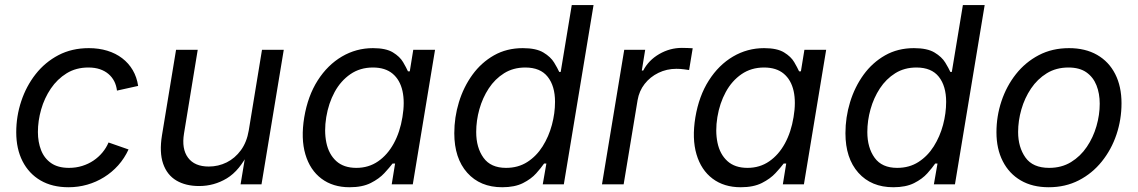

<svg xmlns="http://www.w3.org/2000/svg" viewBox="-20 -748 4617 779"><path d="M257.8 11.7Q191.9 11.7 144.5 -15.9Q97.2 -43.5 71.5 -93.8Q45.9 -144 45.9 -211.4Q45.9 -276.4 66.2 -337.4Q86.4 -398.4 124.5 -447Q162.6 -495.6 217 -524.2Q271.5 -552.7 340.3 -552.7Q380.9 -552.7 415.3 -542.2Q449.7 -531.7 475.8 -511.7Q502 -491.7 518.6 -463.4Q535.2 -435.1 540.5 -399.4L454.6 -380.4Q452.1 -401.4 443.4 -418.5Q434.6 -435.5 419.9 -448Q405.3 -460.4 385 -467.3Q364.7 -474.1 338.4 -474.1Q288.6 -474.1 250.5 -450.7Q212.4 -427.2 186.3 -388.7Q160.2 -350.1 147 -304Q133.8 -257.8 133.8 -212.4Q133.8 -171.9 146.7 -138.7Q159.7 -105.5 187.5 -86.2Q215.3 -66.9 259.8 -66.9Q288.1 -66.9 313.2 -74.7Q338.4 -82.5 359.1 -96.4Q379.9 -110.4 395.5 -129.2Q411.1 -147.9 420.4 -169.9L501.5 -141.6Q484.9 -105.5 459.5 -77.1Q434.1 -48.8 402.3 -29.1Q370.6 -9.3 334 1.2Q297.4 11.7 257.8 11.7Z M788.1 6.8Q733.4 6.8 695.6 -15.6Q657.7 -38.1 641.8 -84Q626 -129.9 637.2 -199.2L694.3 -545.9H782.2L726.6 -206.5Q716.3 -144 742.9 -108.2Q769.5 -72.3 827.1 -72.3Q865.7 -72.3 899.7 -89.1Q933.6 -106 957.5 -138.7Q981.4 -171.4 989.3 -218.8L1043 -545.9H1131.3L1041 0H956.1L978 -132.3H989.7Q952.1 -55.7 900.4 -24.4Q848.6 6.8 788.1 6.8Z M1398.4 11.7Q1330.6 11.7 1284.2 -23.2Q1237.8 -58.1 1219 -121.8Q1200.2 -185.5 1214.4 -272Q1229 -358.9 1269 -421.6Q1309.1 -484.4 1367.2 -518.6Q1425.3 -552.7 1493.2 -552.7Q1545.9 -552.7 1574.2 -535.4Q1602.5 -518.1 1615.5 -495.8Q1628.4 -473.6 1635.3 -458.5H1642.6L1656.7 -545.9H1745.1L1654.8 0H1569.3L1583 -84.5H1572.8Q1560.5 -68.4 1539.6 -45.7Q1518.6 -22.9 1484.4 -5.6Q1450.2 11.7 1398.4 11.7ZM1425.8 -66.9Q1475.6 -66.9 1513.9 -93.3Q1552.2 -119.6 1577.6 -166Q1603 -212.4 1612.8 -272.9Q1623 -333.5 1613 -378.7Q1603 -423.8 1573 -449Q1543 -474.1 1493.2 -474.1Q1440.9 -474.1 1401.6 -447Q1362.3 -419.9 1337.6 -374.5Q1313 -329.1 1303.7 -272.9Q1294.4 -215.8 1304.2 -168.9Q1314 -122.1 1344.2 -94.5Q1374.5 -66.9 1425.8 -66.9Z M2017.6 11.7Q1928.2 11.7 1875.7 -47.1Q1823.2 -106 1823.2 -207.5Q1823.2 -272 1842 -333.5Q1860.8 -395 1896.7 -444.6Q1932.6 -494.1 1984.1 -523.4Q2035.6 -552.7 2101.1 -552.7Q2155.3 -552.7 2184.8 -534.9Q2214.4 -517.1 2228.3 -494.1Q2242.2 -471.2 2249 -456.1H2254.9L2299.8 -727.5H2388.2L2267.6 0H2182.1L2196.8 -84.5H2187.5Q2175.8 -67.4 2155.5 -44.7Q2135.3 -22 2101.8 -5.1Q2068.4 11.7 2017.6 11.7ZM2033.2 -66.9Q2082.5 -66.9 2119.6 -90.8Q2156.7 -114.7 2181.6 -154.3Q2206.5 -193.8 2219.2 -241.2Q2231.9 -288.6 2231.9 -335Q2231.9 -398.9 2202.1 -436.5Q2172.4 -474.1 2111.3 -474.1Q2062.5 -474.1 2025.4 -450.9Q1988.3 -427.7 1963.1 -389.4Q1938 -351.1 1925 -304.9Q1912.1 -258.8 1912.1 -212.4Q1912.1 -148.9 1941.7 -107.9Q1971.2 -66.9 2033.2 -66.9Z M2422.4 0 2512.7 -545.9H2597.7L2584 -461.9H2589.8Q2611.3 -503.4 2654.5 -528.6Q2697.8 -553.7 2746.6 -553.7Q2756.3 -553.7 2769.5 -553.2Q2782.7 -552.7 2790.5 -552.2L2775.9 -463.9Q2770 -464.8 2755.1 -466.8Q2740.2 -468.8 2724.1 -468.8Q2685.1 -468.8 2651.4 -452.4Q2617.7 -436 2595.5 -407.5Q2573.2 -378.9 2566.9 -341.8L2510.3 0Z M2985.4 11.7Q2917.5 11.7 2871.1 -23.2Q2824.7 -58.1 2805.9 -121.8Q2787.1 -185.5 2801.3 -272Q2815.9 -358.9 2856 -421.6Q2896 -484.4 2954.1 -518.6Q3012.2 -552.7 3080.1 -552.7Q3132.8 -552.7 3161.1 -535.4Q3189.5 -518.1 3202.4 -495.8Q3215.3 -473.6 3222.2 -458.5H3229.5L3243.7 -545.9H3332L3241.7 0H3156.2L3169.9 -84.5H3159.7Q3147.5 -68.4 3126.5 -45.7Q3105.5 -22.9 3071.3 -5.6Q3037.1 11.7 2985.4 11.7ZM3012.7 -66.9Q3062.5 -66.9 3100.8 -93.3Q3139.2 -119.6 3164.6 -166Q3189.9 -212.4 3199.7 -272.9Q3210 -333.5 3200 -378.7Q3189.9 -423.8 3159.9 -449Q3129.9 -474.1 3080.1 -474.1Q3027.8 -474.1 2988.5 -447Q2949.2 -419.9 2924.6 -374.5Q2899.9 -329.1 2890.6 -272.9Q2881.3 -215.8 2891.1 -168.9Q2900.9 -122.1 2931.2 -94.5Q2961.4 -66.9 3012.7 -66.9Z M3604.5 11.7Q3515.1 11.7 3462.6 -47.1Q3410.2 -106 3410.2 -207.5Q3410.2 -272 3429 -333.5Q3447.8 -395 3483.6 -444.6Q3519.5 -494.1 3571 -523.4Q3622.6 -552.7 3688 -552.7Q3742.2 -552.7 3771.7 -534.9Q3801.3 -517.1 3815.2 -494.1Q3829.1 -471.2 3835.9 -456.1H3841.8L3886.7 -727.5H3975.1L3854.5 0H3769L3783.7 -84.5H3774.4Q3762.7 -67.4 3742.4 -44.7Q3722.2 -22 3688.7 -5.1Q3655.3 11.7 3604.5 11.7ZM3620.1 -66.9Q3669.4 -66.9 3706.5 -90.8Q3743.7 -114.7 3768.6 -154.3Q3793.5 -193.8 3806.2 -241.2Q3818.8 -288.6 3818.8 -335Q3818.8 -398.9 3789.1 -436.5Q3759.3 -474.1 3698.2 -474.1Q3649.4 -474.1 3612.3 -450.9Q3575.2 -427.7 3550 -389.4Q3524.9 -351.1 3512 -304.9Q3499 -258.8 3499 -212.4Q3499 -148.9 3528.6 -107.9Q3558.1 -66.9 3620.1 -66.9Z M4234.9 11.7Q4168.9 11.7 4121.6 -15.9Q4074.2 -43.5 4048.6 -93.8Q4022.9 -144 4022.9 -211.4Q4022.9 -276.4 4043.2 -337.4Q4063.5 -398.4 4101.8 -447Q4140.1 -495.6 4194.6 -524.2Q4249 -552.7 4317.4 -552.7Q4383.3 -552.7 4431.2 -525.4Q4479 -498 4504.6 -447.8Q4530.3 -397.5 4530.3 -329.1Q4530.3 -263.2 4509.8 -202.1Q4489.3 -141.1 4450.4 -92.8Q4411.6 -44.4 4357.2 -16.4Q4302.7 11.7 4234.9 11.7ZM4236.8 -66.9Q4287.1 -66.9 4325.4 -90.3Q4363.8 -113.8 4389.6 -152.1Q4415.5 -190.4 4428.7 -236.3Q4441.9 -282.2 4441.9 -327.1Q4441.9 -368.7 4428.7 -401.9Q4415.5 -435.1 4387.7 -454.6Q4359.9 -474.1 4314.9 -474.1Q4265.1 -474.1 4227.1 -450.7Q4189 -427.2 4163.1 -388.7Q4137.2 -350.1 4124 -304Q4110.8 -257.8 4110.8 -212.4Q4110.8 -150.9 4140.6 -108.9Q4170.4 -66.9 4236.8 -66.9Z"/></svg>

Font: Inter Variable
Style: Italic
Weight: 400
Italic angle: -9.39999°
Designer: Rasmus Andersson
Foundry: rsms
Version: Version 4.001;git-9221beed3